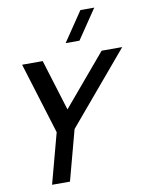

<svg xmlns="http://www.w3.org/2000/svg" viewBox="-103 -1048 861 1120"><g transform="rotate(-10 327.5 -487.5)"><path d="M416.2 -800 534.6 -975H452.6L334.2 -800ZM112.9 0H218.9L298.6 -297.5L655.3 -720H533.3L277.7 -417.5L184.3 -720H62.3L192.6 -297.5Z"/></g></svg>

Font: Manrope
Style: SemiBoldItalic
Weight: 600
Italic angle: -15°
Designer: Mikhail Sharanda
Foundry: Mikhail Sharanda
Version: Version 4.502;hotconv 1.0.109;makeotfexe 2.5.65596